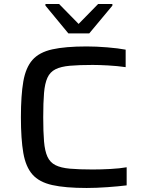

<svg xmlns="http://www.w3.org/2000/svg" viewBox="-20 -927 719 955"><path d="M411 8Q305 8 240 -6.5Q175 -21 141.5 -59Q108 -97 96 -166Q84 -235 84 -344Q84 -453 96 -522Q108 -591 141.5 -629Q175 -667 240 -681.5Q305 -696 411 -696Q459 -696 513.5 -691.5Q568 -687 605 -680V-593Q564 -599 518 -601.5Q472 -604 441 -604Q373 -604 328 -600Q283 -596 256 -582.5Q229 -569 216 -540.5Q203 -512 199 -464.5Q195 -417 195 -344Q195 -271 199 -223.5Q203 -176 216 -147.5Q229 -119 256 -105.5Q283 -92 328 -88Q373 -84 441 -84Q482 -84 529 -86.5Q576 -89 610 -95V-5Q570 0 514 4Q458 8 411 8ZM320 -761 206 -899V-907H274L371 -808L468 -907H539V-899L424 -761Z"/></svg>

Font: Saira Expanded Medium
Style: Regular
Weight: 500
Width: 7
Designer: Hector Gatti with collaboration of the Omnibus-Type team
Foundry: Omnibus-Type
Version: Version 1.100; ttfautohint (v1.8.3)